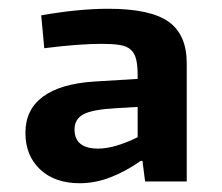

<svg xmlns="http://www.w3.org/2000/svg" viewBox="-20 -766 506 438"><path d="M162 -348Q105 -348 71.5 -379.5Q38 -411 38 -463Q38 -516 78 -545.5Q118 -575 195 -580L294 -586V-595Q294 -617 290.5 -631Q287 -645 278 -653Q269 -661 252.5 -663.5Q236 -666 211 -666Q187 -666 153.5 -663.5Q120 -661 81 -656L74 -731Q159 -746 227 -746Q323 -746 364.5 -716.5Q406 -687 406 -622V-352H311L305 -399H301Q267 -375 232 -361.5Q197 -348 162 -348ZM204 -427Q241 -427 294 -453V-522L242 -519Q190 -516 170 -505Q150 -494 150 -471Q150 -427 204 -427Z"/></svg>

Font: Encode Sans Normal
Style: SemiBold
Weight: 600
Designer: Pablo Impallari, Andres Torresi
Foundry: Pablo Impallari, Andres Torresi
Version: Version 1.000; ttfautohint (v1.00) -l 8 -r 50 -G 200 -x 14 -